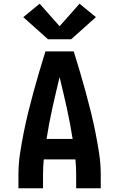

<svg xmlns="http://www.w3.org/2000/svg" viewBox="-20 -1011 640 1031"><path d="M79 0V-74Q79 -130 87.5 -186Q96 -242 107 -297.5Q118 -353 131.5 -408Q145 -463 160 -517.5Q175 -572 191 -626.5Q207 -681 224 -735H376Q393 -681 409 -626.5Q425 -572 440 -517.5Q455 -463 468.5 -408Q482 -353 493 -297.5Q504 -242 512.5 -186Q521 -130 521 -74V0H389V-74Q389 -94 388 -114.5Q387 -135 385 -155H215Q213 -135 212 -114.5Q211 -94 211 -74V0ZM230 -265H370Q357 -349 338.5 -432Q320 -515 300 -597Q280 -515 261.5 -432Q243 -349 230 -265ZM238 -800 105 -919 193 -991 300 -870 407 -991 495 -919 362 -800Z"/></svg>

Font: Iosevka Curly XBdEx
Style: Regular
Weight: 800
Width: 7
Monospace: yes
Designer: Belleve Invis
Foundry: Belleve Invis
Version: Version 11.1.0; ttfautohint (v1.8.3)